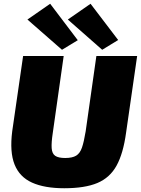

<svg xmlns="http://www.w3.org/2000/svg" viewBox="-20 -988 750 1022"><path d="M710 -690 651 -281Q636 -171 600.5 -106.5Q565 -42 498.5 -14Q432 14 322 14Q217 14 150.5 -16Q84 -46 57.5 -112.5Q31 -179 45 -289L103 -690H319L261 -281Q253 -229 255 -199.5Q257 -170 274 -158.5Q291 -147 327 -147Q365 -147 385.5 -159.5Q406 -172 416.5 -203Q427 -234 436 -289L493 -690ZM462 -968 609 -775 524 -723 341 -884ZM247 -968 394 -774 310 -723 126 -884Z"/></svg>

Font: Exo 2 Black
Style: Italic
Weight: 900
Italic angle: -8°
Designer: Natanael Gama
Foundry: Natanael Gama
Version: Version 2.010